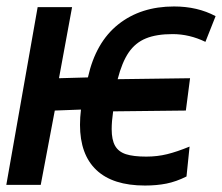

<svg xmlns="http://www.w3.org/2000/svg" viewBox="-40 -572 688 594"><path d="M207.5 -186Q207.5 -208.5 210.5 -233L129.5 -230L86 0H-20.5L76.5 -550H183L142.5 -330L232 -332.5Q256 -441 325.8 -496.5Q395.5 -552 498.5 -552Q571 -552 627 -522L595.5 -442.5Q546 -466.5 494 -466.5Q444 -466.5 411.5 -453.2Q379 -440 358.2 -409.8Q337.5 -379.5 324 -327L548 -330L535 -230L310 -227.5Q305.5 -196 305.5 -172.5Q305.5 -139.5 316 -121Q326.5 -102.5 349.5 -95Q372.5 -87.5 412.5 -87.5Q446.5 -87.5 477 -95Q507.5 -102.5 546.5 -118.5L537 -26Q505 -10 474.8 -4Q444.5 2 408.5 2Q309 2 258.2 -46Q207.5 -94 207.5 -186Z"/></svg>

Font: JuliaMono ExtraBold
Style: Italic
Weight: 800
Italic angle: -9°
Monospace: yes
Designer: cormullion
Foundry: corm
Version: Version 0.057; ttfautohint (v1.8.4)